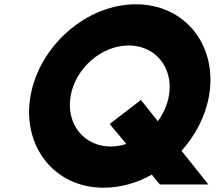

<svg xmlns="http://www.w3.org/2000/svg" viewBox="-20 -860 1041 895"><path d="M122.3 -413C81.4 -181 230.9 15 462.9 15C541.9 15 618.7 -7 687.6 -46L725.5 0H951.5L826.2 -157C890.9 -229 937.6 -318 954.3 -413C995.2 -645 845.6 -840 613.6 -840C381.6 -840 163.2 -645 122.3 -413ZM309.3 -413C331.9 -541 451.8 -648 579.8 -648C707.8 -648 789.9 -541 767.3 -413C759.9 -371 741.7 -330 715.5 -295L637 -394L491.2 -282L568.8 -189C545.6 -182 521.7 -177 496.7 -177C368.7 -177 286.8 -285 309.3 -413Z"/></svg>

Font: Hussar Wysoki
Style: Obl
Weight: 700
Foundry: Cannot Into Space Fonts
Version: Version 0.92